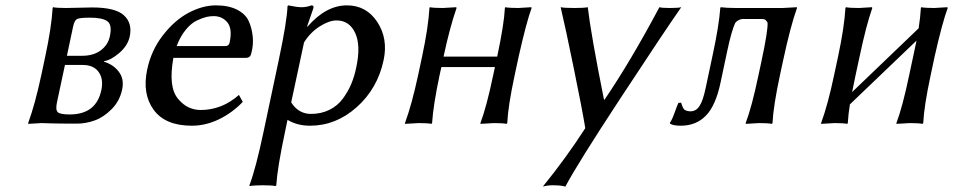

<svg xmlns="http://www.w3.org/2000/svg" viewBox="-20 -459 3564 716"><path d="M229.5 -251H286.6Q328.6 -251 355.7 -271.2Q382.8 -291.5 389.6 -323.2Q398.9 -366.2 380.6 -379.6Q362.3 -393.1 316.4 -393.1Q275.9 -393.1 266.6 -387.7Q257.3 -382.3 252.4 -358.9ZM222.2 -216.8 192.4 -77.1Q186.5 -49.8 195.1 -41Q203.6 -32.2 239.7 -32.2Q338.9 -32.2 357.9 -123Q366.7 -163.6 348.1 -190.2Q329.6 -216.8 288.1 -216.8ZM134.8 0 85.4 2.9 85 0Q110.4 -68.8 134.3 -180.2L148.9 -249Q171.9 -356.4 176.3 -429.2L177.7 -432.1Q191.4 -429.2 226.1 -429.2Q245.1 -429.2 274.9 -430.2Q304.7 -431.2 323.7 -431.2Q410.2 -431.2 442.1 -401.9Q474.1 -372.6 463.9 -323.2Q456.5 -288.6 424.8 -261.5Q393.1 -234.4 368.2 -231L367.7 -229Q402.8 -218.3 423.3 -191.2Q443.8 -164.1 435.5 -125Q426.3 -82 396.2 -51.8Q366.2 -21.5 333 -9.8Q299.8 2 267.6 2Q194.8 2 167.5 1Q140.1 0 134.8 0Z M638.7 -287.1H819.8Q834 -287.1 836.4 -300.8Q847.2 -352.1 827.9 -375.5Q808.6 -398.9 776.4 -398.9Q763.7 -398.9 749.8 -395.8Q735.8 -392.6 714.4 -382.6Q692.9 -372.6 672.6 -347.9Q652.3 -323.2 638.7 -287.1ZM871.1 -105 885.3 -79.1Q846.7 -38.6 797.1 -14.4Q747.6 9.8 695.3 9.8Q596.2 9.8 553 -49.6Q509.8 -108.9 528.8 -199.2Q543.9 -271.5 587.9 -327.9Q631.8 -384.3 683.8 -411.6Q735.8 -439 785.2 -439Q832.5 -439 864 -422.9Q895.5 -406.7 907.2 -381.1Q918.9 -355.5 922.4 -323.5Q925.8 -291.5 917 -259.8Q913.6 -242.7 895.5 -243.2H626.5Q616.7 -187.5 621.1 -149.9Q625.5 -112.3 644.3 -90.1Q663.1 -67.9 684.1 -58.3Q705.1 -48.8 728 -48.8Q807.6 -48.8 871.1 -105Z M1113.8 -300.8 1065.9 -77.1Q1093.3 -34.2 1139.6 -34.2Q1177.7 -34.2 1208.3 -49.3Q1238.8 -64.5 1258.3 -90.8Q1277.8 -117.2 1289.8 -145.8Q1301.8 -174.3 1308.6 -208Q1326.2 -290 1304.4 -336.4Q1282.7 -382.8 1234.9 -382.8Q1207.5 -382.8 1172.4 -360.6Q1137.2 -338.4 1113.8 -300.8ZM962.9 32.2 1019.5 -234.9Q1050.3 -379.9 1052.2 -436L1054.7 -439Q1087.9 -432.1 1104.5 -432.1Q1123 -432.1 1141.6 -439Q1150.9 -439 1148.9 -429.2L1125 -359.9H1127Q1195.8 -439 1273.9 -439Q1346.2 -439 1387 -377Q1427.7 -314.9 1410.6 -234.9Q1388.2 -128.9 1310.5 -59.6Q1232.9 9.8 1136.2 9.8Q1087.9 9.8 1052.2 -12.2L1043 32.2Q1014.6 165 1010.3 231.9L1007.3 234.9Q994.1 231.9 960.4 231.9Q954.6 231.9 949.2 232.2Q943.8 232.4 939.7 232.4Q935.5 232.4 931.9 232.7Q928.2 232.9 925.3 233.2Q922.4 233.4 919.9 233.6Q917.5 233.9 915.8 234.1Q914.1 234.4 912.8 234.6Q911.6 234.9 911.1 234.9H910.6L910.2 231.9Q934.1 168.9 962.9 32.2Z M1914.6 -250 1899.4 -179.2Q1874.5 -63 1871.6 0L1868.7 2.9Q1855 0 1821.3 0Q1821.3 0 1772 2.9L1771.5 0Q1794.4 -60.1 1819.3 -179.2L1825.7 -209H1626L1619.6 -180.2Q1595.7 -67.4 1591.3 0L1588.9 2.9Q1574.7 0 1540.5 0Q1540.5 0 1490.7 2.9L1490.2 0Q1515.6 -68.8 1539.6 -180.2L1554.2 -249Q1577.1 -356.4 1581.5 -429.2L1583 -432.1Q1596.7 -429.2 1631.3 -429.2Q1631.3 -429.2 1681.2 -432.1L1682.6 -429.2Q1657.7 -357.9 1634.3 -249V-248H1834L1834.5 -250Q1859.9 -369.1 1862.8 -429.2L1864.3 -432.1Q1877.9 -429.2 1912.6 -429.2Q1912.6 -429.2 1961.4 -432.1L1962.4 -429.2Q1942.9 -375.5 1914.6 -250Z M2070.8 -432.1Q2084 -429.2 2122.1 -429.2Q2158.2 -429.2 2171.9 -432.1Q2183.6 -331.1 2232.4 -87.4H2234.4Q2331.5 -230 2439 -432.1Q2448.2 -429.2 2477.1 -429.2Q2510.3 -429.2 2520.5 -432.1Q2459 -344.2 2294.7 -94Q2130.4 156.2 2088.4 236.8Q2072.8 231.9 2040.5 231.9Q2022 231.9 2004.4 236.8Q2091.8 128.9 2162.6 19Q2151.9 -47.4 2120.1 -202.6Q2088.4 -357.9 2070.8 -432.1Z M2667 -150.9Q2648.9 -64.9 2612.3 -27.6Q2575.7 9.8 2518.6 9.8Q2490.2 9.8 2478.5 2L2478 -1Q2485.8 -11.2 2495.6 -38.6Q2505.4 -65.9 2509.8 -75.2L2520 -76.2Q2520.5 -74.7 2522 -70.3Q2523.4 -65.9 2523.9 -64.7Q2524.4 -63.5 2525.9 -59.8Q2527.3 -56.2 2528.3 -55.2Q2529.3 -54.2 2531.2 -51.5Q2533.2 -48.8 2535.4 -48.1Q2537.6 -47.4 2540.5 -46.1Q2543.5 -44.9 2547.1 -44.4Q2550.8 -43.9 2555.2 -43.9Q2575.7 -43.9 2588.6 -63.7Q2601.6 -83.5 2611.3 -129.9L2638.7 -258.8Q2661.6 -366.2 2666 -429.2L2667.5 -432.1Q2689.9 -429.2 2724.1 -429.2H2898.9L2951.7 -432.1L2952.1 -429.2Q2927.7 -361.3 2899.4 -229L2888.7 -179.2Q2863.8 -63 2860.8 0L2858.4 2.9Q2844.7 0 2810.5 0L2761.2 2.9L2760.7 0Q2783.7 -60.1 2808.6 -179.2L2819.3 -229Q2844.7 -347.7 2842.3 -375Q2837.9 -382.3 2833.7 -385.3Q2829.6 -388.2 2819.3 -388.2H2751.5Q2735.4 -388.2 2722.7 -375Q2708.5 -347.2 2691.4 -266.1Z M3186 -250 3170.9 -180.2Q3162.6 -141.1 3157.7 -115.7L3405.8 -353.5Q3412.1 -395 3414.1 -429.2L3415.5 -432.1Q3429.2 -429.2 3463.9 -429.2Q3463.9 -429.2 3512.7 -432.1L3514.2 -429.2Q3494.1 -375.5 3465.8 -250L3450.7 -179.2Q3425.8 -63 3422.9 0L3419.9 2.9Q3406.2 0 3372.6 0Q3372.6 0 3323.2 2.9L3322.8 0Q3345.7 -60.1 3370.6 -179.2L3385.7 -250Q3393.1 -285.2 3397.9 -307.6L3149.4 -69.8Q3143.6 -33.7 3141.6 0L3139.2 2.9Q3126 0 3091.8 0Q3091.8 0 3042 2.9V0Q3067.4 -68.8 3090.8 -180.2L3105.5 -249Q3128.4 -356.4 3132.8 -429.2L3134.8 -432.1Q3148.4 -429.2 3183.1 -429.2Q3183.1 -429.2 3231.4 -432.1L3232.9 -429.2Q3210 -363.8 3186 -250Z"/></svg>

Font: Linux Biolinum O
Style: Italic
Weight: 400
Italic angle: -12°
Designer: Philipp H. Poll
Foundry: Philipp H. Poll
Version: Version 1.1.3